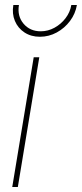

<svg xmlns="http://www.w3.org/2000/svg" viewBox="-20 -753 330 773"><path d="M29.3 0 115.7 -522.5H138.2L51.8 0ZM140.6 -605Q105 -605 78.6 -622.3Q52.2 -639.6 40 -668.7Q27.8 -697.8 33.7 -732.9H56.2Q48.8 -688.5 74.7 -657.7Q100.6 -627 144 -627Q173.3 -627 199.5 -641.4Q225.6 -655.8 243.9 -679.7Q262.2 -703.6 267.1 -732.9H289.6Q283.7 -697.8 262 -668.7Q240.2 -639.6 208.5 -622.3Q176.8 -605 140.6 -605Z"/></svg>

Font: Inter 28pt Thin
Style: Italic
Weight: 250
Italic angle: -9.3988°
Designer: Rasmus Andersson
Foundry: rsms
Version: Version 4.001;git-66647c0bb